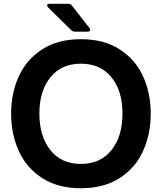

<svg xmlns="http://www.w3.org/2000/svg" viewBox="-20 -985 860 1019"><path d="M39 -382Q39 -491 80 -580.5Q121 -670 204.5 -723.5Q288 -777 409 -777Q531 -777 614.5 -723.5Q698 -670 739 -580.5Q780 -491 780 -382Q780 -273 739 -183Q698 -93 614.5 -39.5Q531 14 409 14Q288 14 204.5 -39.5Q121 -93 80 -183Q39 -273 39 -382ZM630 -382Q630 -503 571.5 -575Q513 -647 409 -647Q306 -647 247.5 -574.5Q189 -502 189 -382Q189 -261 247.5 -188Q306 -115 409 -115Q513 -115 571.5 -188Q630 -261 630 -382ZM377 -817Q366 -817 358 -825L236 -945Q230 -951 230 -956Q230 -960 233.5 -962.5Q237 -965 244 -965H342Q355 -965 362 -955L455 -836Q459 -832 459 -827Q459 -817 445 -817Z"/></svg>

Font: Open Sauce Two
Style: Bold
Weight: 700
Designer: Alfredo Marco Pradil
Foundry: Creative Sauce Fz LLC
Version: Version 1.477